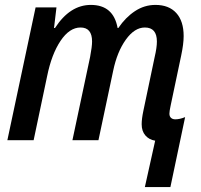

<svg xmlns="http://www.w3.org/2000/svg" viewBox="-20 -571 817 782"><path d="M612 2Q587 -2 572 -19.5Q557 -37 557 -65Q557 -87 564 -120L610 -339Q619 -377 619 -402Q619 -459 570 -459Q528 -459 492.5 -409.5Q457 -360 441 -283L381 0H275L347 -339Q355 -381 355 -402Q355 -459 308 -459Q263 -459 226.5 -404.5Q190 -350 172 -261L117 0H10L125 -541H210L200 -457H204Q265 -551 350 -551Q442 -551 459 -457H462Q491 -500 529.5 -525.5Q568 -551 613 -551Q668 -551 698 -518Q728 -485 728 -424Q728 -392 718 -345L675 -141Q670 -118 670 -108Q670 -97 676.5 -91Q683 -85 694 -85Q712 -85 734 -94L674 191H570Z"/></svg>

Font: Noto Sans UI NarrowMedium
Style: Italic
Weight: 500
Width: 4
Italic angle: -12°
Designer: Monotype Design Team
Foundry: Monotype Imaging Inc.
Version: Version 1.001